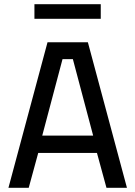

<svg xmlns="http://www.w3.org/2000/svg" viewBox="-20 -889 641 909"><path d="M20 0 205 -689H396L581 0H484L439 -165H161L116 0ZM180 -247H421L325 -609H276ZM143 -800V-869H457V-800Z"/></svg>

Font: Cairo Play SemiBold
Style: Regular
Weight: 600
Designer: Mohamed Gaber, Accademia di Belle Arti di Urbino
Foundry: Kief Type Foundry, Accademia di Belle Arti di Urbino
Version: Version 3.130;gftools[0.9.24]